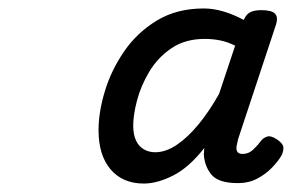

<svg xmlns="http://www.w3.org/2000/svg" viewBox="-20 -1045 690 454"><path d="M320 -611Q270 -611 241.5 -644.5Q213 -678 213 -737Q213 -780 228 -829.5Q243 -879 273.5 -923.5Q304 -968 351 -996.5Q398 -1025 462 -1025Q484 -1025 508 -1018Q532 -1011 556 -998L558 -1001Q563 -1012 572.5 -1016.5Q582 -1021 598 -1021Q622 -1021 630 -1013Q638 -1005 633 -988L543 -716Q541 -708 539.5 -700Q538 -692 541 -686.5Q544 -681 554 -681Q568 -681 579 -691.5Q590 -702 598 -713Q603 -719 611.5 -722Q620 -725 634 -716Q649 -706 650 -697.5Q651 -689 646 -678Q638 -664 623 -648.5Q608 -633 588 -622.5Q568 -612 543 -612Q497 -612 480.5 -631.5Q464 -651 462 -679Q462 -684 462.5 -687.5Q463 -691 463 -695Q427 -649 389.5 -630Q352 -611 320 -611ZM295 -748Q295 -727 301.5 -713Q308 -699 320 -692Q332 -685 347 -685Q372 -685 398 -702.5Q424 -720 449.5 -751Q475 -782 498 -823L536 -937Q518 -946 500.5 -949.5Q483 -953 464 -953Q418 -953 385.5 -931Q353 -909 333 -875.5Q313 -842 304 -807.5Q295 -773 295 -748Z"/></svg>

Font: Playwrite BE VLG
Style: Regular
Weight: 400
Designer: Veronika Burian, José Scaglione
Foundry: TypeTogether
Version: Version 1.002